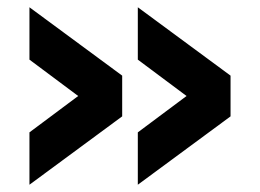

<svg xmlns="http://www.w3.org/2000/svg" viewBox="-20 -554 715 528"><path d="M359 -46V-190L493 -290L359 -390V-534L614 -346V-234ZM61 -46V-190L195 -290L61 -390V-534L316 -346V-234Z"/></svg>

Font: Murecho ExtraBold
Style: Regular
Weight: 800
Designer: Neil Summerour
Foundry: Positype
Version: Version 1.010; ttfautohint (v1.8.3)